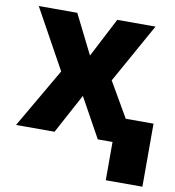

<svg xmlns="http://www.w3.org/2000/svg" viewBox="-81 -617 790 865"><g transform="rotate(10 314.0 -184.5)"><path d="M177.2 -272.7 26.6 -545.5H202.8L292.6 -365.8L385.7 -545.5H560.7L408.4 -272.7L500.7 -113.3H627.8V175.1H460.2V0H392.8L292.6 -181.1L195 0H18.8Z"/></g></svg>

Font: Inter P Extra Bold
Style: Regular
Weight: 800
Designer: Rasmus Andersson
Foundry: rsms
Version: Version 3.018;git-588b23468